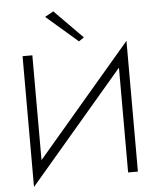

<svg xmlns="http://www.w3.org/2000/svg" viewBox="-63 -988 880 1075"><g transform="rotate(-5 377.5 -450.0)"><path d="M668 -650 671 -735 87 -50 84 35ZM139 -700H84V35L139 -40ZM671 -735 616 -661V0H671ZM229 -908 406 -755 435 -775 277 -935Z"/></g></svg>

Font: NM-font
Style: Light
Weight: 500
Designer: ""
Foundry: ""
Version: ""